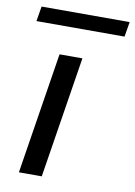

<svg xmlns="http://www.w3.org/2000/svg" viewBox="-83 -781 587 835"><g transform="rotate(10 210.5 -363.5)"><path d="M161 0H60L145 -536H246ZM21 -661 32 -727H421L410 -661Z"/></g></svg>

Font: Georama ExtraExtended
Style: Italic
Weight: 400
Width: 8
Italic angle: -9°
Designer: Jean-Baptiste Levee
Foundry: Production Type
Version: Version 1.000